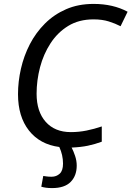

<svg xmlns="http://www.w3.org/2000/svg" viewBox="-20 -744 672 981"><path d="M246 217Q228 217 214.5 215Q201 213 191 210L201 155Q209 156 218.5 157.5Q228 159 244 159Q268 159 285 143.5Q302 128 302 92Q302 48 283 7Q184 -6 128 -77Q72 -148 72 -263Q72 -327 87 -393Q102 -459 132.5 -518Q163 -577 209.5 -623.5Q256 -670 318 -697Q380 -724 458 -724Q558 -724 632 -684L596 -610Q569 -624 535.5 -634.5Q502 -645 458 -645Q383 -645 328.5 -611.5Q274 -578 238 -522.5Q202 -467 184.5 -400Q167 -333 167 -265Q167 -174 213.5 -121.5Q260 -69 342 -69Q383 -69 422.5 -77Q462 -85 500 -98V-20Q465 -7 429 0.5Q393 8 346 10Q355 27 363.5 52Q372 77 372 102Q372 154 341 185.5Q310 217 246 217Z"/></svg>

Font: Noto Sans
Style: Italic
Weight: 400
Italic angle: -12°
Designer: Monotype Design Team
Foundry: Monotype Imaging Inc.
Version: Version 2.013; ttfautohint (v1.8.4.7-5d5b)